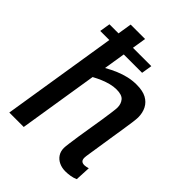

<svg xmlns="http://www.w3.org/2000/svg" viewBox="-216 -845 960 960"><g transform="rotate(45 264.0 -365.0)"><path d="M49 -610 58 -666H354L345 -610ZM441 -106Q441 -92 447.5 -85.5Q454 -79 468 -79Q474 -79 480 -80.5Q486 -82 494 -84L490 -3Q475 4 457 7Q439 10 422 10Q397 10 377 0.5Q357 -9 345.5 -26.5Q334 -44 334 -68Q334 -78 337.5 -103Q341 -128 346 -162.5Q351 -197 357.5 -234Q364 -271 369 -305Q374 -339 377.5 -364.5Q381 -390 381 -400Q381 -426 366.5 -443.5Q352 -461 314 -461Q293 -461 271.5 -455.5Q250 -450 228.5 -441Q207 -432 185 -420L118 0H16L134 -740H236L197 -496Q227 -513 254.5 -524.5Q282 -536 310 -542.5Q338 -549 368 -549Q411 -549 437 -535Q463 -521 476 -496Q489 -471 489 -438Q489 -427 485.5 -401Q482 -375 476.5 -340Q471 -305 465 -267.5Q459 -230 454 -196Q449 -162 445 -138Q441 -114 441 -106Z"/></g></svg>

Font: Georama ExtraCondensed Thin Medium
Style: Italic
Weight: 500
Italic angle: -9°
Version: Version 1.001